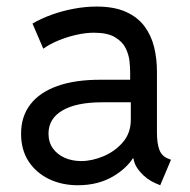

<svg xmlns="http://www.w3.org/2000/svg" viewBox="-20 -546 568 574"><path d="M212.9 7.8Q165 7.8 126.5 -10.7Q87.9 -29.3 65.4 -63.7Q43 -98.1 43 -146.5Q43 -197.8 70.8 -233.9Q98.6 -270 151.4 -288.8Q204.1 -307.6 279.3 -307.6H386.7V-240.2H285.2Q208.5 -240.2 166.7 -215.8Q125 -191.4 125 -146.5Q125 -120.6 138.2 -102.3Q151.4 -84 173.6 -74.2Q195.8 -64.5 222.7 -64.5Q254.9 -64.5 289.3 -78.9Q323.7 -93.3 347.4 -120.8Q371.1 -148.4 371.1 -188.5V-242.2L369.1 -272.5V-330.1Q369.1 -342.8 367.2 -362.5Q365.2 -382.3 355.7 -401.9Q346.2 -421.4 323.7 -434.8Q301.3 -448.2 260.7 -448.2Q236.8 -448.2 209.2 -442.1Q181.6 -436 155.5 -425.3Q129.4 -414.6 109.4 -400.4L77.1 -475.6Q103 -490.7 135 -502.2Q167 -513.7 201.4 -520Q235.8 -526.4 268.6 -526.4Q321.3 -526.4 356.2 -510.7Q391.1 -495.1 411.6 -467.8Q432.1 -440.4 440.7 -405.5Q449.2 -370.6 449.2 -332V-150.4Q449.2 -117.7 456.3 -98.6Q463.4 -79.6 481.4 -72.3L491.2 -68.4L459 7.8L445.3 2Q418 -9.8 398.4 -32.7Q378.9 -55.7 378.9 -78.1L395.5 -72.3H363.3L384.8 -85.9Q365.7 -47.4 320.1 -19.8Q274.4 7.8 212.9 7.8Z"/></svg>

Font: Reddit Sans
Style: Regular
Weight: 400
Designer: Stephen Hutchings
Foundry: Reddit
Version: Version 1.014